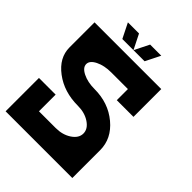

<svg xmlns="http://www.w3.org/2000/svg" viewBox="-213 -848 954 954"><g transform="rotate(45 263.5 -371.0)"><path d="M0 0V-234.4H117.2V-117.2H234.4Q282.7 -117.2 317.1 -140.1Q351.6 -163.1 351.6 -195.3Q351.6 -227.5 317.1 -250.5Q282.7 -273.4 234.4 -273.4Q137.2 -273.4 68.6 -325Q0 -376.5 0 -449.2V-625H468.8V-429.7H351.6V-507.8H234.4Q186 -507.8 151.6 -490.7Q117.2 -473.6 117.2 -449.2Q117.2 -424.8 151.6 -407.7Q186 -390.6 234.4 -390.6Q331.5 -390.6 400.1 -333.5Q468.8 -276.4 468.8 -195.3V0ZM234.4 -664.1H156.2L117.2 -742.2H195.3ZM312.5 -664.1H234.4L273.4 -742.2H351.6Z"/></g></svg>

Font: Leporid
Style: Regular
Weight: 400
Designer: GGBotNet
Foundry: GGBotNet
Version: 1.00